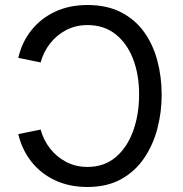

<svg xmlns="http://www.w3.org/2000/svg" viewBox="-20 -733 729 766"><path d="M329 13Q256 13 199 -14Q142 -41 104.5 -89Q67 -137 53 -198L142 -216Q154 -173 180.5 -139.5Q207 -106 245 -86.5Q283 -67 329 -67Q395 -67 441 -105.5Q487 -144 511 -210Q535 -276 535 -357Q535 -435 511 -497.5Q487 -560 441 -596.5Q395 -633 329 -633Q283 -633 245 -613.5Q207 -594 180.5 -560.5Q154 -527 142 -484L53 -502Q67 -564 104.5 -611.5Q142 -659 199 -686Q256 -713 329 -713Q406 -713 462 -684.5Q518 -656 554 -606.5Q590 -557 607.5 -492Q625 -427 625 -355Q625 -286 608 -220.5Q591 -155 555 -102Q519 -49 463 -18Q407 13 329 13Z"/></svg>

Font: Inclusive Sans
Style: Regular
Weight: 400
Designer: Olivia King
Foundry: Olivia King
Version: Version 2.004